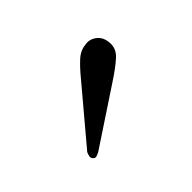

<svg xmlns="http://www.w3.org/2000/svg" viewBox="-52 -742 302 302"><g transform="rotate(45 99.0 -591.5)"><path d="M102.5 -624.5 164 -531.5Q166 -528 167 -524.5Q168 -521 165 -518.5Q162.5 -516 158.8 -516.8Q155 -517.5 152 -519L63.5 -593.5Q50 -604.5 40.8 -614.5Q31.5 -624.5 30.5 -636.5Q28.5 -646.5 34.8 -655.2Q41 -664 53.5 -665.5Q68.5 -667.5 79 -656Q89.5 -644.5 102.5 -624.5Z"/></g></svg>

Font: Fraunces ExtraLight
Style: Regular
Weight: 250
Version: Version 1.000;[b76b70a41]